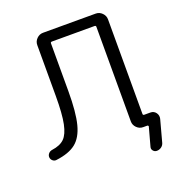

<svg xmlns="http://www.w3.org/2000/svg" viewBox="-156 -855 1049 1140"><g transform="rotate(-20 369.0 -285.0)"><path d="M61 7Q48 9 37.5 0Q27 -9 26 -22Q25 -35 34 -45.5Q43 -56 57 -58Q109 -65 135.5 -91Q162 -117 174.5 -177.5Q187 -238 187 -353V-673Q187 -696 204 -713Q221 -730 244 -730H577Q600 -730 617 -713Q634 -696 634 -673V-75Q634 -67 643 -67H681Q703 -67 715.5 -50Q728 -33 723 -12L686 125Q682 141 669 150.5Q656 160 640 160Q626 160 617 149Q608 138 612 125L644 8Q645 5 642.5 2.5Q640 0 637 0H634H611Q588 0 571 -17Q554 -34 554 -57V-655Q554 -663 545 -663H276Q267 -663 267 -655V-353Q267 -219 248 -145.5Q229 -72 185.5 -37.5Q142 -3 61 7Z"/></g></svg>

Font: Rounded Mplus 1c
Style: Regular
Weight: 400
Version: Version 1.059.20150529